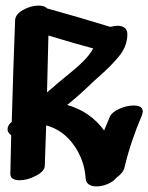

<svg xmlns="http://www.w3.org/2000/svg" viewBox="-20 -667 530 686"><path d="M212 -391Q251 -422 275.5 -446Q300 -470 313 -494Q259 -508 153 -540L148 -337Q178 -362 183 -367ZM457 -290Q490 -290 490 -269Q490 -263 487 -255Q446 -159 425 -69Q420 -49 396 -32Q386 -19 365.5 -10Q345 -1 325 -1Q308 -1 297.5 -8Q287 -15 286 -30Q282 -95 243.5 -149Q205 -203 145 -219L140 -74Q139 -55 108.5 -39Q78 -23 50 -23Q35 -23 26 -28.5Q17 -34 17 -46L20 -184Q7 -193 7 -205Q7 -219 22 -232Q27 -414 34 -595Q35 -616 62.5 -631.5Q90 -647 118 -647Q139 -647 148 -637Q257 -607 374 -571Q392 -575 399 -575Q416 -575 425.5 -567.5Q435 -560 435 -545Q435 -504 408 -469.5Q381 -435 333 -393L313 -375Q265 -328 220 -292Q302 -269 352 -201Q356 -211 373 -251Q381 -267 407 -278.5Q433 -290 457 -290Z"/></svg>

Font: Sedgwick Ave Display
Style: Regular
Weight: 400
Designer: Kevin Burke, Pedro Vergani
Foundry: Google, Inc.
Version: Version 1.000